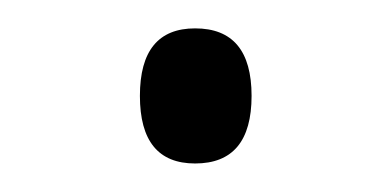

<svg xmlns="http://www.w3.org/2000/svg" viewBox="-20 -420 278 136"><path d="M79.1 -352.1Q79.1 -399.9 118.2 -399.9Q158.2 -399.9 158.2 -352.1Q158.2 -304.2 118.2 -304.2Q79.1 -304.2 79.1 -352.1Z"/></svg>

Font: Zoram GWebM Light
Style: Regular
Weight: 300
Foundry: Ascender Corporation
Version: Version 1.000